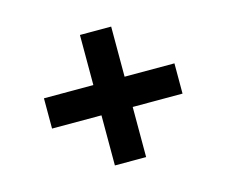

<svg xmlns="http://www.w3.org/2000/svg" viewBox="-74 -677 788 668"><g transform="rotate(-15 319.5 -343.0)"><path d="M263 -108V-288.5H85V-397.5H263V-578H375.5V-397.5H555V-288.5H375.5V-108Z"/></g></svg>

Font: Overpass SemiBold
Style: Regular
Weight: 600
Designer: Delve Withrington, Dave Bailey, Thomas Jockin
Foundry: Delve Fonts LLC
Version: Version 4.000